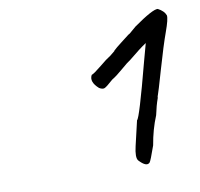

<svg xmlns="http://www.w3.org/2000/svg" viewBox="-59 -829 608 585"><g transform="rotate(-10 244.5 -536.5)"><path d="M389 -726Q450 -769 465 -767Q484 -757 489 -743Q491 -732 477 -693.5Q463 -655 442.5 -584Q422 -513 420 -509Q418 -505 418 -500Q410 -478 404 -449Q387 -408 379 -360Q363 -314 359 -310Q348 -299 326 -323Q318 -333 326 -367L344 -444Q352 -448 396 -616L411 -671Q391 -658 356 -629Q345 -622 325.5 -605Q306 -588 291 -579Q270 -560 263.5 -557.5Q257 -555 247 -561Q221 -584 232 -604Q239 -606 263.5 -626Q288 -646 291 -647Q294 -648 313 -664H312Q320 -672 339 -686.5Q358 -701 361 -703.5Q364 -706 368 -708Z"/></g></svg>

Font: Caveat
Style: Regular
Weight: 400
Designer: Pablo Impallari
Foundry: Creative Lab NY
Version: Version 1.096; ttfautohint (v1.3)